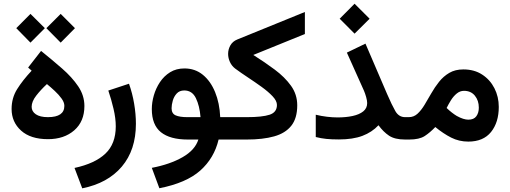

<svg xmlns="http://www.w3.org/2000/svg" viewBox="-20 -758 2772 1043"><path d="M151.9 -374 132.8 -391.1 203.1 -481.4Q263.7 -432.6 317.4 -385.7Q371.1 -338.9 404.8 -289.1Q438.5 -239.3 438.5 -182.1Q438.5 -98.1 383.3 -50Q328.1 -2 240.7 -2Q146 -2 94.5 -48.6Q43 -95.2 43 -166Q43 -225.6 73 -273.7Q103 -321.8 151.9 -374ZM329.6 -183.1Q329.6 -201.7 314.7 -222.4Q299.8 -243.2 277.8 -263.7Q255.9 -284.2 234.9 -301.3Q202.1 -271 177 -238.8Q151.9 -206.5 151.9 -177.7Q151.9 -152.8 174.6 -137.2Q197.3 -121.6 240.2 -121.6Q329.6 -121.6 329.6 -183.1ZM309.6 -682.6 387.2 -605 309.6 -526.4 231.9 -605ZM145.5 -682.6 223.6 -605 145.5 -526.4 68.4 -605Z M426.8 265.1 384.8 154.3Q495.6 130.4 552.2 76.9Q608.9 23.4 608.9 -71.8Q608.9 -115.2 596.7 -167Q584.5 -218.8 568.4 -266.1L680.7 -303.2Q699.2 -251.5 708.7 -194.8Q718.3 -138.2 718.3 -85.4Q718.3 56.6 641.8 147Q565.4 237.3 426.8 265.1Z M981.9 -386.2Q1039.6 -386.2 1081.8 -351.8Q1124 -317.4 1148.4 -257.8Q1172.9 -198.2 1176.3 -121.6H1221.2V0H1167.5Q1143.6 101.1 1067.9 168.5Q992.2 235.8 845.7 264.6L804.7 153.8Q903.8 134.8 971.7 95.9Q1039.6 57.1 1057.6 0H1000Q903.8 0 854.2 -39.8Q804.7 -79.6 804.7 -165.5Q804.7 -201.7 815.7 -240Q826.7 -278.3 848.9 -311.8Q871.1 -345.2 904.3 -365.7Q937.5 -386.2 981.9 -386.2ZM998 -121.6H1069.3Q1064.5 -182.6 1044.2 -224.6Q1023.9 -266.6 981 -266.6Q955.1 -266.6 939.9 -250Q924.8 -233.4 918.5 -210.9Q912.1 -188.5 912.1 -169.9Q912.1 -141.1 934.3 -131.3Q956.5 -121.6 998 -121.6Z M1356 -459.5Q1418 -420.4 1472.4 -379.9Q1526.9 -339.4 1560.8 -292.2Q1594.7 -245.1 1594.7 -186Q1594.7 -115.7 1562.5 -75Q1530.3 -34.2 1469 -17.1Q1407.7 0 1320.8 0H1201.7V-121.6H1320.3Q1404.8 -121.6 1444.6 -134.8Q1484.4 -147.9 1484.4 -188Q1484.4 -210 1460.9 -234.9Q1437.5 -259.8 1401.4 -285.9Q1365.2 -312 1326.7 -337.4Q1288.1 -362.8 1257.3 -385.7Q1238.8 -399.9 1229 -421.4Q1219.2 -442.9 1219.2 -465.3Q1219.2 -489.7 1231.4 -511.5Q1243.7 -533.2 1269 -543.5L1636.2 -692.9V-573.2Z M1906.2 -737.8 1987.8 -656.2 1906.2 -575.2 1825.2 -656.2ZM1974.6 -198.2Q1974.6 -210.9 1969 -231Q1963.4 -251 1957 -265.6L1864.3 -472.2L1965.3 -521L2082.5 -248Q2108.9 -187 2127.7 -154.3Q2146.5 -121.6 2180.7 -121.6H2201.2V0H2180.7Q2124.5 0 2093.3 -21Q2062 -42 2036.1 -77.6Q2000.5 -39.6 1948.7 -20Q1897 -0.5 1821.3 -0.5Q1781.7 -0.5 1752.9 -3.4Q1724.1 -6.3 1695.3 -13.7V-134.8Q1725.6 -127.4 1756.1 -123.8Q1786.6 -120.1 1814 -120.1Q1858.9 -120.1 1895.3 -127.9Q1931.6 -135.7 1953.1 -152.8Q1974.6 -169.9 1974.6 -198.2Z M2523.9 11.2Q2473.6 11.2 2430.9 -10.5Q2388.2 -32.2 2344.7 -67.9Q2316.4 -38.1 2287.1 -19Q2257.8 0 2203.1 0H2181.6V-121.6H2200.7Q2228 -121.6 2248.3 -140.4Q2268.6 -159.2 2286.4 -188.7Q2304.2 -218.3 2323 -251.2Q2341.8 -284.2 2365.2 -313.7Q2388.7 -343.3 2420.7 -362.1Q2452.6 -380.9 2497.1 -380.9Q2556.2 -380.9 2599.1 -353Q2642.1 -325.2 2665.8 -278.8Q2689.5 -232.4 2689.5 -177.2Q2689.5 -93.3 2647.5 -41Q2605.5 11.2 2523.9 11.2ZM2500.5 -264.6Q2479 -264.6 2461.2 -250Q2443.4 -235.4 2429.9 -213.9Q2416.5 -192.4 2406.2 -171.4Q2420.9 -157.2 2434.8 -146.5Q2448.7 -135.7 2460.9 -128.4Q2480 -117.7 2495.8 -112.8Q2511.7 -107.9 2523.9 -107.9Q2554.2 -107.9 2567.6 -126.5Q2581.1 -145 2581.1 -173.3Q2581.1 -211.9 2559.6 -238.3Q2538.1 -264.6 2500.5 -264.6Z"/></svg>

Font: Vazirmatn UI NL SemiBold
Style: Regular
Weight: 600
Designer: Saber Rastikerdar
Foundry: Saber Rastikerdar
Version: Version 33.003